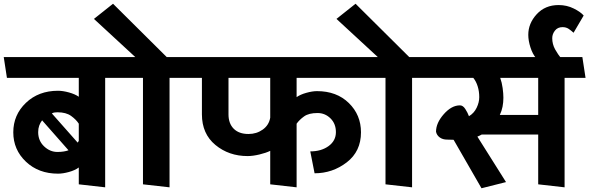

<svg xmlns="http://www.w3.org/2000/svg" viewBox="-31 -985 3149 1026"><path d="M390 0V-90Q370 -75 337.5 -66Q305 -57 279 -57Q175 -57 107.5 -121Q40 -185 40 -278Q40 -371 107.5 -435.5Q175 -500 279 -500Q305 -500 337.5 -491Q370 -482 390 -468V-569H6L-11 -680H626L642 -569H531V16ZM246 -379 384 -223Q385 -224 387 -227Q389 -230 390 -233V-324Q376 -346 349 -365.5Q322 -385 276 -385Q269 -385 261 -384Q253 -383 246 -379ZM335 -182 194 -342Q184 -329 178.5 -313.5Q173 -298 173 -279Q173 -233 204.5 -203Q236 -173 276 -173Q294 -173 309.5 -175.5Q325 -178 335 -182Z M733 0V-569H642L625 -680H692L471 -884L573 -965L860 -680H968L986 -569H875V16Z M1190 -374Q1190 -325 1218 -297Q1246 -269 1297 -269Q1340 -269 1373 -292.5Q1406 -316 1413 -356V-569H1190ZM1413 0V-179Q1391 -168 1355.5 -159.5Q1320 -151 1292 -151Q1192 -151 1120 -210.5Q1048 -270 1048 -374V-569H980L963 -680H1927L1944 -569H1554V-466Q1574 -480 1606 -489Q1638 -498 1663 -498Q1768 -498 1833 -434.5Q1898 -371 1898 -278Q1898 -176 1822 -117.5Q1746 -59 1650 -59L1627 -176Q1686 -176 1725 -204.5Q1764 -233 1764 -279Q1764 -324 1735 -352.5Q1706 -381 1666 -381Q1619 -381 1594 -363Q1569 -345 1554 -324V16Z M2029 0V-569H1938L1921 -680H1988L1767 -884L1869 -965L2156 -680H2264L2282 -569H2171V16Z M2845 -569H2642Q2651 -544 2655 -514.5Q2659 -485 2659 -463Q2659 -438 2654.5 -415Q2650 -392 2640 -371H2845ZM2393 -238 2358 -239Q2335 -239 2319 -250.5Q2303 -262 2299 -281Q2299 -328 2340.5 -375Q2382 -422 2427 -422Q2443 -422 2455.5 -402.5Q2468 -383 2475 -364Q2502 -380 2516 -409Q2530 -438 2530 -466Q2530 -497 2521.5 -524Q2513 -551 2498 -569H2276L2259 -680H3081L3098 -569H2986V16L2845 0V-266H2543Q2537 -263 2531.5 -260Q2526 -257 2520 -255L2673 -12L2542 21Z M2968 -674H2834Q2815 -696 2803.5 -732Q2792 -768 2792 -799Q2792 -860 2837 -909Q2882 -958 2954 -958Q2998 -958 3035 -939.5Q3072 -921 3088 -902L3034 -810Q3021 -822 3007.5 -831Q2994 -840 2975 -840Q2949 -840 2934.5 -821.5Q2920 -803 2920 -781Q2920 -749 2935.5 -721Q2951 -693 2968 -674Z"/></svg>

Font: Palanquin Dark
Style: Regular
Weight: 400
Designer: Pria Ravichandran
Version: Version 1.001